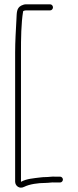

<svg xmlns="http://www.w3.org/2000/svg" viewBox="-20 -750 361 888"><path d="M212 -730H100C93.3 -730 86 -728 78 -724C56.2 -712.4 57.6 -691.2 56 -660C53.5 -611.6 50 -558.6 50 -507V90C50 109.5 70 125.7 92 114C116.3 101.8 156 96 191 96C206.2 96 220 92.6 234 94H258C264.9 94 271 87.5 271 80.5C271 73.5 264.9 67 258 67H235C220.5 65.8 205.9 69 191 69C183.7 69 176 69.5 168 70.5C134.9 74.6 103.4 76.7 79 90C78.3 90.7 77.7 91 77 91V-507C77 -570.7 77.7 -642.1 87 -698C89.5 -700.5 96.7 -702 100 -702H212C219.1 -702 225 -708.6 225 -716C225 -723.4 219.1 -730 212 -730Z"/></svg>

Font: Take Off
Style: Regular, Eh
Weight: 400
Foundry: Cannot Into Space Fonts
Version: Version 0.89